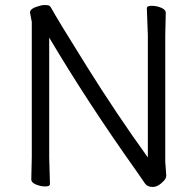

<svg xmlns="http://www.w3.org/2000/svg" viewBox="-20 -728 778 761"><path d="M106 -641 99 -678Q99 -692 121.5 -700Q144 -708 154.5 -708Q165 -708 171 -707Q177 -706 182 -698Q207 -652 324.5 -464Q442 -276 566 -104V-589L562 -695Q562 -705 581 -705Q600 -705 618.5 -697.5Q637 -690 637 -677L635 -588V-87L639 -32Q639 -22 630 -12Q607 13 585.5 13Q564 13 554.5 -1Q545 -15 520 -51Q328 -321 175 -579V-105L178 1Q178 11 160 11Q142 11 123 3.5Q104 -4 104 -17L106 -106Z"/></svg>

Font: ToneOZ-Pinyin-WenKai-Regular
Style: Regular
Weight: 400
Designer: Fontworks Inc.
Foundry: ToneOZ
Version: Version 0.240331